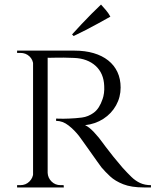

<svg xmlns="http://www.w3.org/2000/svg" viewBox="-20 -822 682 842"><path d="M177 -600H306Q353 -600 390.5 -589Q428 -578 454.5 -557Q481 -536 495 -506Q509 -476 509 -438Q509 -396 489 -360Q469 -324 433.5 -301Q398 -278 353 -273Q370 -266 392.5 -242Q415 -218 431 -195Q431 -195 444 -177.5Q457 -160 477.5 -134.5Q498 -109 518 -86Q539 -63 556.5 -46Q574 -29 594.5 -19.5Q615 -10 642 -10V0H611Q556 0 520.5 -14Q485 -28 463 -48.5Q441 -69 425 -88Q421 -93 406.5 -113.5Q392 -134 375 -158Q358 -182 344 -201.5Q330 -221 327 -225Q307 -251 281 -271.5Q255 -292 226 -292V-302Q226 -302 242 -301.5Q258 -301 283 -302Q311 -303 339 -306.5Q367 -310 391.5 -328Q416 -346 430 -388Q434 -399 436 -414Q438 -429 437 -445Q436 -473 426.5 -495Q417 -517 399.5 -533Q382 -549 358 -558Q334 -567 304 -568Q257 -570 222 -569Q187 -568 187 -569Q187 -570 184.5 -577.5Q182 -585 179.5 -592.5Q177 -600 177 -600ZM189 -600V0H125V-600ZM128 -64 140 0H55V-10Q55 -10 62 -10Q69 -10 69 -10Q93 -10 109 -26Q125 -42 126 -64ZM128 -537H126Q125 -560 109 -575Q93 -590 69 -590Q69 -590 62 -590Q55 -590 55 -590V-600H140ZM186 -64H189Q190 -42 206 -26Q222 -10 246 -10Q246 -10 252.5 -10Q259 -10 259 -10L260 0H174ZM296 -671Q317 -694 338 -716.5Q359 -739 380.5 -760.5Q402 -782 423 -802Q434 -790 445 -777Q456 -764 464 -749Q437 -734 410 -719Q383 -704 356.5 -690.5Q330 -677 303 -664Z"/></svg>

Font: Cinzel
Style: Regular
Weight: 400
Designer: Natanael Gama
Version: Version 2.000